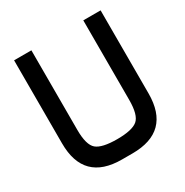

<svg xmlns="http://www.w3.org/2000/svg" viewBox="-162 -830 924 961"><g transform="rotate(-30 300.0 -350.0)"><path d="M330 0Q550 0 550 -220V-700H450V-240Q450 -153 418.5 -126.5Q387 -100 300 -100V0ZM270 0H300V-100Q213 -100 181.5 -126.5Q150 -153 150 -240V-700H50V-220Q50 0 270 0Z"/></g></svg>

Font: Millimetre
Style: Regular
Weight: 500
Designer: Jérémy Landes
Version: Version 1.0